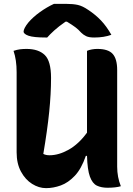

<svg xmlns="http://www.w3.org/2000/svg" viewBox="-20 -963 690 993"><path d="M218 10Q181 10 146 -12Q111 -34 88.5 -75.5Q66 -117 66 -175V-590Q66 -653 50 -700Q68 -706 83.5 -708Q99 -710 117 -710Q179 -710 211.5 -678.5Q244 -647 244 -560Q244 -478 234.5 -384.5Q225 -291 204 -167Q217 -160 236 -160Q284 -160 335.5 -189Q387 -218 430 -277V-700Q441 -705 455.5 -707.5Q470 -710 483 -710Q540 -710 563 -684Q586 -658 586 -601V-101Q586 -47 605 0Q593 4 574.5 6Q556 8 536 8Q504 8 481 -3Q458 -14 445 -49.5Q432 -85 430 -157H424Q401 -90 367 -54Q333 -18 294.5 -4Q256 10 218 10ZM259 -943H323Q358 -943 382.5 -937.5Q407 -932 436 -912Q474 -887 502.5 -857Q531 -827 556 -783Q518 -769 467 -769Q440 -769 425.5 -776Q411 -783 400 -794Q386 -810 370 -822Q354 -834 326 -851H319Q283 -826 260.5 -805.5Q238 -785 224 -769H218Q154 -769 128 -778Q102 -787 102 -800Q102 -807 108 -819Q114 -831 127 -847Q151 -875 186.5 -900.5Q222 -926 259 -943Z"/></svg>

Font: Recursive Sn Csl St XBd
Style: Regular
Weight: 800
Version: Version 1.085;hotconv 1.1.0;makeotfexe 2.6.0; ttfautohint (v